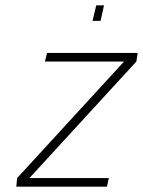

<svg xmlns="http://www.w3.org/2000/svg" viewBox="-20 -698 535 718"><path d="M156 -500H495L490 -468L90 -32H387L380 0H41L44 -32L444 -468H148ZM326 -620 340 -678H369L356 -620Z"/></svg>

Font: Titillium Web ExtraLight
Style: Italic
Weight: 275
Italic angle: -13°
Version: Version 1.002;PS 57.000;hotconv 1.0.70;makeotf.lib2.5.55311